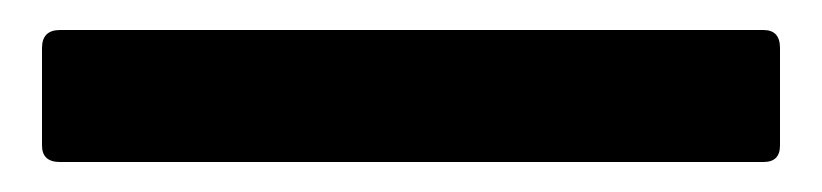

<svg xmlns="http://www.w3.org/2000/svg" viewBox="-20 37 548 128"><path d="M20 145Q8 145 8 134V69Q8 57 20 57H489Q500 57 500 69V134Q500 145 489 145Z"/></svg>

Font: Sofia Sans Semi Condensed
Style: Bold
Weight: 700
Designer: Botio Nikoltchev, Ani Petrova
Foundry: lettersoup
Version: Version 4.100; ttfautohint (v1.8.4.7-5d5b)